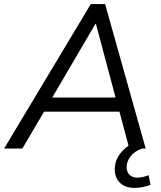

<svg xmlns="http://www.w3.org/2000/svg" viewBox="-39 -725 788 937"><path d="M-19 0 404 -705H474L672 0H592L544 -180H176L70 0ZM427 -609 216 -249H525L429 -609ZM618 192Q572 192 546.5 167Q521 142 521 102Q521 56 551.5 19.5Q582 -17 628 -36L653 0Q615 15 597 39.5Q579 64 579 91Q579 114 593 128Q607 142 632 142Q656 142 686 130L696 177Q680 183 660 187.5Q640 192 618 192Z"/></svg>

Font: Nunito Sans
Style: Italic
Weight: 400
Italic angle: -9°
Designer: Vernon Adams
Foundry: Vernon Adams
Version: Version 3.006; ttfautohint (v1.8.3)